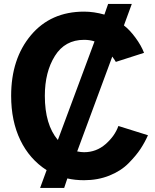

<svg xmlns="http://www.w3.org/2000/svg" viewBox="-20 -875 770 951"><path d="M35.2 -400.4Q35.2 -584 133.3 -700.7Q231.4 -817.4 396.5 -817.4Q445.3 -817.4 497.1 -802.7L515.6 -855.5H632.8L593.8 -749Q622.1 -727.5 650.9 -688.5Q679.7 -649.4 693.4 -613.3L553.7 -568.4Q550.8 -574.2 536.1 -594.7L362.3 -125Q381.8 -121.1 396.5 -121.1Q457 -121.1 502.9 -161.1Q548.8 -201.2 566.4 -251L712.9 -205.1Q697.3 -169.9 675.8 -137.2Q654.3 -104.5 616.7 -66.4Q579.1 -28.3 522 -5.4Q464.8 17.6 396.5 17.6Q351.6 17.6 313.5 8.8L297.9 55.7H178.7L210.9 -32.2Q126 -86.9 80.6 -181.2Q35.2 -275.4 35.2 -400.4ZM266.6 -181.6 448.2 -669.9Q424.8 -677.7 396.5 -677.7Q301.8 -677.7 252 -598.1Q202.1 -518.6 202.1 -400.4Q202.1 -257.8 266.6 -181.6Z"/></svg>

Font: Gothic A1 Black
Style: Regular
Weight: 900
Version: Version 2.50